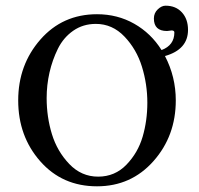

<svg xmlns="http://www.w3.org/2000/svg" viewBox="-20 -645 698 675"><path d="M44 -292Q44 -417 122 -506Q200 -595 321 -595Q393 -595 452 -561.5Q511 -528 548 -469Q593 -486 593 -531Q593 -538 583 -538Q581 -538 576 -537Q571 -536 567 -536Q521 -536 521 -580Q521 -599 534.5 -612Q548 -625 562 -625Q598 -625 619.5 -601.5Q641 -578 641 -540Q641 -471 560 -448Q598 -375 598 -292Q598 -167 519.5 -78.5Q441 10 321 10Q199 10 121.5 -78Q44 -166 44 -292ZM144 -300Q144 -234 162.5 -173.5Q181 -113 223.5 -68.5Q266 -24 325 -24Q384 -24 424.5 -66Q465 -108 481.5 -164.5Q498 -221 498 -284Q498 -349 479 -410.5Q460 -472 417.5 -516.5Q375 -561 317 -561Q272 -561 237.5 -537Q203 -513 183.5 -473.5Q164 -434 154 -390Q144 -346 144 -300Z"/></svg>

Font: Judson
Style: Regular
Weight: 400
Version: Version 20110429